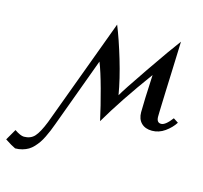

<svg xmlns="http://www.w3.org/2000/svg" viewBox="-261 -627 1096 1037"><g transform="rotate(15 287.5 -108.5)"><path d="M524.4 -289.1Q395 -112.3 314.9 24.9Q297.4 -55.7 272.7 -146.2Q248 -236.8 228.5 -285.2Q95.2 76.2 85.9 102.1Q77.1 126 70.1 143.1Q63 160.2 53 180.7Q43 201.2 33.2 215.3Q23.4 229.5 10.3 243.7Q-2.9 257.8 -17.3 266.4Q-31.7 274.9 -50.5 280.3Q-69.3 285.6 -90.3 285.6Q-111.8 275.9 -149.4 251L-113.8 189.5Q-80.1 212.4 -61 212.4Q-23.4 212.4 -1.5 188Q20.5 163.6 44.9 102.1L269 -502.9Q298.8 -429.2 329.6 -326.2Q360.4 -223.1 375 -136.2Q392.6 -168.5 487.5 -307.1Q582.5 -445.8 626 -502.9Q623 -415.5 620.1 -338.6Q617.2 -261.7 615.7 -223.1Q614.3 -184.6 613.3 -153.1Q612.3 -121.6 611.8 -106.7Q611.3 -91.8 611.3 -80.1Q611.3 -46.4 636.7 -46.4Q660.6 -46.4 695.8 -93.3L723.1 -75.7Q703.6 -44.9 670.2 -21.2Q636.7 2.4 598.6 2.4Q560.5 2.4 538.6 -19.3Q516.6 -41 516.6 -79.6Q516.6 -135.7 524.4 -289.1Z"/></g></svg>

Font: Flanker
Style: Italic
Weight: 400
Italic angle: -12°
Designer: Flanker
Version: Version 2.027